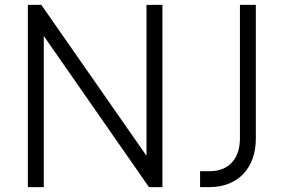

<svg xmlns="http://www.w3.org/2000/svg" viewBox="-20 -765 1159 785"><path d="M159 0V-618L589 0H644V-745H579V-128L149 -745H94V0ZM837 0C951 0 1026 -76 1026 -198V-745H961V-200C961 -113 913 -65 837 -65H798V0Z"/></svg>

Font: Plus Jakarta Sans Light
Style: Regular
Weight: 300
Designer: Gumpita Rahayu
Foundry: Tokotype
Version: Version 2.071;gftools[0.9.30]